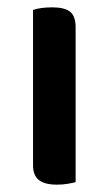

<svg xmlns="http://www.w3.org/2000/svg" viewBox="-20 -497 297 523"><path d="M70 -309H186V-1Q180 1 165.5 3.5Q151 6 135 6Q102 6 86 -6.5Q70 -19 70 -47ZM186 -260H70V-470Q78 -473 92 -475Q106 -477 122 -477Q156 -477 171 -465Q186 -453 186 -423Z"/></svg>

Font: BalooTamma2SemiBold
Style: Regular
Weight: 600
Designer: Divya Kowshik, Shuchita Grover and Ek Type
Foundry: Ek Type
Version: Version 1.700